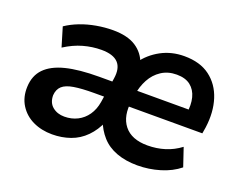

<svg xmlns="http://www.w3.org/2000/svg" viewBox="-88 -676 1065 847"><g transform="rotate(20 444.0 -252.0)"><path d="M217 10Q167 10 127 -9Q87 -28 64 -64.5Q41 -101 43 -150Q45 -203 77 -236Q109 -269 170.5 -284.5Q232 -300 326 -300H403L393 -225H330Q272 -225 235.5 -219Q199 -213 182 -197.5Q165 -182 163 -154Q163 -119 185.5 -100.5Q208 -82 241 -82Q275 -82 302.5 -96Q330 -110 348 -136Q366 -162 372 -198L390 -315Q398 -365 374.5 -390Q351 -415 296 -415Q253 -415 210.5 -403Q168 -391 126 -364L99 -454Q127 -473 162 -486.5Q197 -500 236.5 -507Q276 -514 314 -514Q382 -514 422 -488Q462 -462 477 -416H459Q491 -461 540 -487.5Q589 -514 649 -514Q723 -514 769.5 -479Q816 -444 835 -384.5Q854 -325 844 -251L839 -221H473L483 -299H763L744 -279Q751 -322 742.5 -355Q734 -388 710 -407Q686 -426 645 -426Q604 -426 573.5 -406Q543 -386 525 -352.5Q507 -319 501 -279L497 -250Q485 -175 519.5 -131.5Q554 -88 629 -88Q672 -88 710.5 -100Q749 -112 782 -137L811 -51Q774 -21 722.5 -5.5Q671 10 617 10Q562 10 519 -6Q476 -22 448.5 -53Q421 -84 407 -123H421Q403 -80 372.5 -49Q342 -18 302 -4Q262 10 217 10Z"/></g></svg>

Font: Nunitoga
Style: Bold Italic
Weight: 700
Italic angle: -9°
Designer: Vernon Adams
Foundry: Vernon Adams
Version: Version 1.0